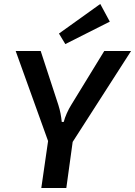

<svg xmlns="http://www.w3.org/2000/svg" viewBox="-20 -947 680 967"><path d="M640 -690 342 -226H226L59 -690H185L274 -418Q281 -396 285 -375Q289 -354 291 -333H301Q306 -353 316.5 -376.5Q327 -400 339 -419L505 -690ZM356 -305 314 0H188L232 -305ZM485 -927 533 -838 309 -725 277 -778Z"/></svg>

Font: Exo 2 SemiBold
Style: Italic
Weight: 600
Italic angle: -8°
Designer: Natanael Gama
Foundry: Natanael Gama
Version: Version 2.010